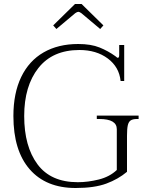

<svg xmlns="http://www.w3.org/2000/svg" viewBox="-20 -930 723 960"><path d="M246 -803 355 -910H388L497 -803L481 -785L387 -864Q377 -871 372 -871Q366 -871 356 -864L262 -785ZM47 -350Q47 -464 86 -545Q125 -626 198 -668Q271 -710 371 -710Q435 -710 478 -692.5Q521 -675 557 -649Q559 -648 562.5 -644.5Q566 -641 569 -641Q576 -641 576 -655V-705H601V-525H583Q576 -595 519 -637.5Q462 -680 377 -680Q243 -680 172 -590Q101 -500 101 -350Q101 -198 167.5 -108.5Q234 -19 369 -19Q420 -19 474 -32.5Q528 -46 564 -80V-284Q564 -335 477 -335H464V-352H673V-335H665Q644 -335 633.5 -328Q623 -321 619 -303.5Q615 -286 615 -251V-71Q571 -34 511.5 -12Q452 10 358 10Q210 10 128.5 -83.5Q47 -177 47 -350Z"/></svg>

Font: Taviraj ExtraLight
Style: Regular
Weight: 275
Designer: Katatrad Team
Foundry: CadsonDemak
Version: Version 1.001